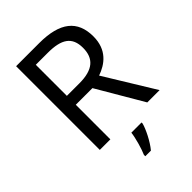

<svg xmlns="http://www.w3.org/2000/svg" viewBox="-268 -825 1158 1158"><g transform="rotate(-45 311.0 -246.5)"><path d="M294 -714H97V0H187V-295H329L502 0H607L411 -320C483 -345 554 -397 554 -511C554 -647 471 -714 294 -714ZM289 -636C406 -636 461 -600 461 -507C461 -417 410 -371 294 -371H187V-636ZM392 70V61H305C300 104 279 176 264 209V221H312C348 178 383 106 392 70Z"/></g></svg>

Font: Noto Sans Arabic
Style: Regular
Weight: 400
Designer: Monotype Design Team, Nadine Chahine, Nizar Qandah and Khaled Hosny
Foundry: Monotype Imaging Inc.
Version: Version 2.012